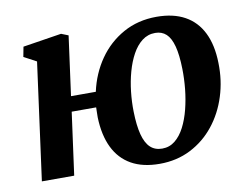

<svg xmlns="http://www.w3.org/2000/svg" viewBox="-67 -663 995 768"><g transform="rotate(-10 430.5 -278.5)"><path d="M220.3 -315.4H321Q336.7 -387.3 376.4 -444.6Q416.1 -501.8 476.1 -535.2Q536.1 -568.7 611.9 -568.7Q679.8 -568.7 726.5 -542.9Q773.2 -517.1 797.9 -467Q822.6 -416.9 824.1 -344.4Q826.2 -273.2 805.7 -208.8Q785.3 -144.4 745.5 -94.6Q705.7 -44.8 649.3 -16Q592.8 12.8 523.2 12.8Q454.9 12.8 408.5 -13.4Q362 -39.7 337.5 -90.1Q313 -140.5 310.7 -212.6Q310.7 -222.8 311 -233.3Q311.2 -243.8 311.5 -253.8H212.2L177.6 0H46.3L110.6 -475.8L59.7 -503L67.4 -543.4L224.2 -568L253 -556.6ZM595.4 -506.1Q565.3 -506.1 542.1 -488.2Q518.9 -470.3 502.3 -439.9Q485.7 -409.6 475.1 -371.4Q464.5 -333.2 459.9 -291.9Q455.3 -250.6 456.2 -211.4Q457.4 -154.3 467 -117.5Q476.7 -80.7 495.5 -63.1Q514.3 -45.5 543.6 -45.5Q573.5 -45.5 596 -63.8Q618.5 -82.1 634.5 -113.1Q650.4 -144.1 660.3 -183Q670.2 -222 674.5 -264Q678.7 -306 677.8 -345.6Q676.6 -402.7 667.2 -438Q657.8 -473.4 640.1 -489.7Q622.3 -506.1 595.4 -506.1Z"/></g></svg>

Font: Merriweather 7pt Light
Style: Italic
Weight: 300
Italic angle: -7.8°
Designer: Eben Sorkin
Foundry: Eben Sorkin
Version: Version 2.200;gftools[0.9.31]